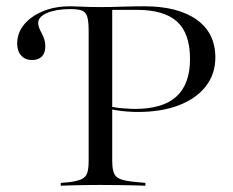

<svg xmlns="http://www.w3.org/2000/svg" viewBox="-20 -591 743 611"><path d="M262.1 -201.6V-492.7Q262.1 -524.2 257.3 -538.7Q252.4 -553.2 239.9 -557.7Q227.4 -562.1 203.2 -562.1Q158.9 -562.1 130.2 -550Q101.6 -537.9 101.6 -517.7Q101.6 -509.7 104.8 -501.6Q108.1 -493.5 112.9 -484.7Q117.7 -475.8 121 -465.7Q124.2 -455.6 124.2 -443.5Q124.2 -422.6 113.3 -411.3Q102.4 -400 82.3 -400Q60.5 -400 47.6 -414.1Q34.7 -428.2 34.7 -452.4Q34.7 -485.5 56 -512.1Q77.4 -538.7 115.7 -554.8Q154 -571 203.2 -571Q215.3 -571 239.9 -569.8Q264.5 -568.5 299.2 -568.5H300Q334.7 -568.5 369.4 -569.8Q404 -571 439.5 -571Q546 -571 605.6 -528.6Q665.3 -486.3 665.3 -408.1Q665.3 -355.6 635.1 -316.5Q604.8 -277.4 549.2 -256Q493.5 -234.7 418.5 -234.7Q404 -234.7 387.1 -235.9Q370.2 -237.1 354 -239.5Q337.9 -241.9 325 -245.2V-254Q344.4 -248.4 370.2 -246.4Q396 -244.4 409.7 -244.4Q498.4 -244.4 541.5 -283.9Q584.7 -323.4 584.7 -403.2Q584.7 -484.7 543.5 -522.2Q502.4 -559.7 414.5 -559.7H337.1V-201.6ZM291.1 -2.4Q266.9 -2.4 246 -2Q225 -1.6 206.9 -1.2Q188.7 -0.8 173.4 0V-8.9L200 -11.3Q225.8 -14.5 239.1 -20.6Q252.4 -26.6 257.3 -39.9Q262.1 -53.2 262.1 -78.2V-201.6H337.1V-78.2Q337.1 -41.9 349.6 -29.4Q362.1 -16.9 402.4 -12.9L442.7 -8.9V0Q425.8 -0.8 404.4 -1.2Q383.1 -1.6 358.5 -2Q333.9 -2.4 304.8 -2.4H299.2Z"/></svg>

Font: Playfair 144pt SemiExpanded Light
Style: Regular
Weight: 300
Width: 6
Designer: Claus Eggers Sørensen
Foundry: Claus Eggers Sørensen
Version: Version 2.203